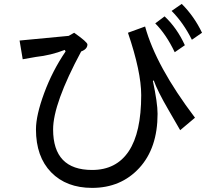

<svg xmlns="http://www.w3.org/2000/svg" viewBox="-20 -875 1040 962"><path d="M992.2 -710.9 941.4 -675.8Q898.4 -761.7 839.8 -820.3L890.6 -855.5Q953.1 -793 992.2 -710.9ZM906.2 -648.4 855.5 -613.3Q812.5 -703.1 757.8 -757.8L804.7 -793Q867.2 -734.4 906.2 -648.4ZM957 -285.2 882.8 -222.7 824.2 -324.2Q769.5 -418 750 -472.7L746.1 -468.8Q769.5 -359.4 769.5 -304.7Q769.5 -132.8 677.7 -33.2Q585.9 66.4 441.4 66.4Q312.5 66.4 236.3 -11.7Q160.2 -89.8 160.2 -226.6Q160.2 -296.9 201.2 -408.2Q242.2 -519.5 308.6 -617.2L304.7 -625Q234.4 -597.7 160.2 -589.8L93.8 -578.1L78.1 -671.9L324.2 -695.3L351.6 -710.9Q418 -664.1 418 -652.3Q418 -628.9 386.7 -617.2Q246.1 -355.5 246.1 -226.6Q246.1 -125 294.9 -74.2Q343.8 -23.4 441.4 -23.4Q562.5 -23.4 625 -117.2Q687.5 -210.9 687.5 -398.4Q687.5 -515.6 621.1 -710.9L707 -742.2Q761.7 -543 957 -285.2Z"/></svg>

Font: WenQuanYi Micro Hei
Style: Regular
Weight: 400
Foundry: Ascender Corporation
Version: Version 0.2.0-beta